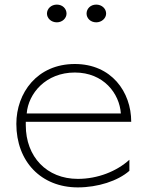

<svg xmlns="http://www.w3.org/2000/svg" viewBox="-20 -781 628 834"><path d="M356 -722C356 -702 373 -684 398 -684C422 -684 441 -702 441 -722C441 -743 423 -761 398 -761C373 -761 356 -743 356 -722ZM184 -722C184 -702 202 -684 227 -684C251 -684 269 -702 269 -722C269 -743 252 -761 227 -761C202 -761 184 -743 184 -722ZM92 -237V-252H550C550 -382 464 -503 305 -503C141 -503 51 -377 51 -243C51 -79 159 33 318 33C405 33 492 5 542 -39V-87C487 -37 405 -4 318 -4C183 -4 92 -100 92 -237ZM505 -288H96C103 -375 179 -466 305 -466C430 -466 499 -375 505 -288Z"/></svg>

Font: LINE Seed JP_OTF Thin
Style: Regular
Weight: 250
Designer: LY Corporation & Fontrix & Fontworks
Version: Version 1.007